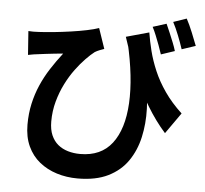

<svg xmlns="http://www.w3.org/2000/svg" viewBox="-60 -905 1120 1048"><g transform="rotate(5 500.0 -381.5)"><path d="M723.9 -748.9Q731.2 -701.8 744.4 -649.4Q757.6 -596.9 781.1 -541.9Q804.6 -486.8 842.7 -431.8Q880.7 -376.8 937.8 -323.6L856.9 -208.7Q802.5 -269.8 756.7 -345.6Q711 -421.4 672.2 -513.4Q633.5 -605.5 598.3 -714ZM65.6 -698.9Q92.7 -696.9 122.1 -698.9Q157.8 -700.7 203.7 -705.3Q249.7 -709.9 296.7 -716.7Q343.8 -723.4 384.1 -731.8Q424.5 -740.2 448.9 -748.9L486.8 -637.8Q476.2 -634.3 462.1 -628.7Q448 -623.1 436.3 -616Q416.1 -600.7 389.6 -573.5Q363 -546.4 335.4 -509.1Q307.8 -471.8 284.9 -426.3Q262 -380.8 247.5 -328.3Q233 -275.7 233 -218.3Q233 -174.2 246.4 -143.3Q259.9 -112.3 283.2 -93Q306.5 -73.7 338.1 -64.3Q369.7 -55 405.2 -55Q519.3 -55 579.4 -133.2Q639.5 -211.4 647.3 -353.5Q655 -495.6 610.5 -686.5L727.7 -495.1Q744 -414.3 746.8 -332.4Q749.5 -250.5 733 -176.7Q716.6 -102.9 676.9 -45.1Q637.3 12.6 569.8 46Q502.3 79.3 402.6 79.3Q342.3 79.3 288.6 62.5Q234.9 45.7 193.6 12.5Q152.2 -20.7 128.7 -71.5Q105.2 -122.2 105.2 -189.9Q105.2 -251 117.2 -304.9Q129.2 -358.8 150.4 -407.5Q171.6 -456.3 201.1 -502.1Q230.6 -548 265.5 -592.9Q246.9 -591.5 221.6 -588.7Q196.4 -585.8 172.7 -583.1Q149.1 -580.5 134.1 -578.2Q118.8 -576.5 105.4 -574.5Q92 -572.5 74.9 -568.9ZM813.6 -804.4Q823.1 -783.7 834.1 -757.6Q845 -731.6 855.3 -706.2Q865.5 -680.8 871.6 -659.8L797.1 -634.9Q789.4 -659 779.8 -684.6Q770.2 -710.2 760.2 -735.1Q750.3 -760 739.3 -780.9ZM920.8 -842Q937.5 -811 954.4 -769.6Q971.3 -728.1 982.8 -697.7L907.6 -672.7Q896.3 -707.3 880.7 -746.7Q865.2 -786.1 848.7 -817.3Z"/></g></svg>

Font: Shanggu Sans SC VF
Style: Regular
Weight: 250
Designer: GuiWonder
Version: Version 1.021